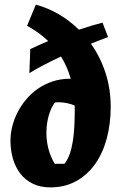

<svg xmlns="http://www.w3.org/2000/svg" viewBox="-20 -790 525 824"><path d="M443.8 -630.9Q427.7 -625 409.2 -617.9Q390.6 -610.8 370.1 -602.5Q410.2 -546.4 432.6 -477.8Q455.1 -409.2 455.1 -331.1Q455.1 -259.8 438.5 -197Q421.9 -134.3 389.2 -87.4Q356.4 -40.5 307.9 -13.2Q259.3 14.2 195.8 14.2Q153.3 14.2 121.1 -1.5Q88.9 -17.1 67.6 -44.4Q46.4 -71.8 35.6 -108.4Q24.9 -145 24.9 -187Q24.9 -215.8 32.5 -246.6Q40 -277.3 54.9 -306.9Q69.8 -336.4 91.8 -362.8Q113.8 -389.2 142.1 -408.9Q170.4 -428.7 205.3 -440.4Q240.2 -452.1 280.8 -452.1H283.7Q276.9 -475.6 266.8 -499.5Q256.8 -523.4 241.7 -547.4Q203.1 -529.3 168.2 -511.2Q133.3 -493.2 106 -476.1L109.9 -579.1Q127 -587.4 146.2 -596.2Q165.5 -605 187 -613.8Q168.5 -631.3 146 -647.9Q123.5 -664.6 96.2 -679.2L133.8 -770Q186.5 -755.9 233.2 -728.3Q279.8 -700.7 318.8 -662.6Q346.2 -671.9 371.6 -679.4Q397 -687 419.9 -692.9ZM300.8 -318.8Q300.8 -322.8 300.8 -327.4Q300.8 -332 300.3 -336.9Q286.1 -343.8 267.3 -347.4Q248.5 -351.1 233.9 -351.1Q229.5 -351.1 225.1 -351.1Q220.7 -351.1 215.8 -350.1Q209 -341.8 202.6 -329.1Q196.3 -316.4 190.9 -299.8Q185.5 -283.2 182.4 -262.9Q179.2 -242.7 179.2 -220.2Q179.2 -185.1 187.7 -151.9Q196.3 -118.7 214.8 -86.9H256.8Q270.5 -104.5 279.3 -129.6Q288.1 -154.8 292.7 -185.1Q297.4 -215.3 299.1 -249.3Q300.8 -283.2 300.8 -318.8Z"/></svg>

Font: Simonetta
Style: Black Italic
Weight: 900
Italic angle: -2°
Designer: Gayaneh Bagdasaryan
Foundry: Brownfox
Version: Version 1.002